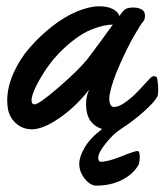

<svg xmlns="http://www.w3.org/2000/svg" viewBox="-20 -395 522 609"><path d="M231.4 124Q231.4 102.5 248.8 72.5Q266.1 42.5 304.2 14.2Q252.9 -2 252.9 -64.5Q252.9 -88.9 262.7 -110.8Q222.2 -58.1 169.7 -21.5Q117.2 15.1 81.1 15.1Q50.8 15.1 29.8 -4.6Q8.8 -24.4 4.9 -51.8Q2.9 -63 2.9 -76.2Q2.9 -118.2 22.7 -162.8Q42.5 -207.5 74.7 -244.4Q106.9 -281.2 145.3 -311.3Q183.6 -341.3 223.1 -358.2Q262.7 -375 294.9 -375Q321.3 -375 337.9 -366.2Q354.5 -357.4 358.9 -344.2Q370.6 -361.8 378.7 -366.5Q386.7 -371.1 402.8 -371.1Q419.4 -371.1 429.7 -364.7Q439.9 -358.4 439.9 -345.7Q439.9 -332 433.1 -325.2Q427.2 -319.3 406.5 -283.4Q385.7 -247.6 360.6 -191.7Q335.4 -135.7 328.1 -96.2Q326.7 -91.3 326.7 -82.5Q326.7 -55.7 342.3 -55.7Q356 -55.7 376 -69.6Q396 -83.5 411.6 -99.4Q427.2 -115.2 442.1 -131.8Q457 -148.4 458 -148.9Q462.9 -153.3 468.8 -153.3Q478 -153.3 479 -144Q481.9 -125 481.9 -109.9Q481.9 -94.7 479 -88.9Q470.2 -71.3 435.3 -40.3Q400.4 -9.3 362.8 14.6Q339.8 29.3 315.7 59.3Q291.5 89.4 291.5 106Q291.5 113.8 297.4 118.2Q322.8 118.2 364.7 101.1Q406.7 84 416.5 84Q423.3 84 423.3 104.5Q423.3 116.2 420.4 126Q404.3 156.2 368.2 175Q332 193.8 285.2 193.8Q266.6 193.8 249 172.1Q231.4 150.4 231.4 124ZM337.9 -316.9Q323.2 -316.9 306.9 -313.2Q290.5 -309.6 268.1 -300.5Q245.6 -291.5 218.8 -271.7Q191.9 -252 165 -224.1Q133.3 -190.9 106.7 -144.5Q80.1 -98.1 80.1 -76.2Q80.1 -64 89.8 -64Q103.5 -64 166 -117.9Q228.5 -171.9 256.8 -207Q269.5 -223.1 299.8 -264.6Q330.1 -306.2 337.9 -316.9Z"/></svg>

Font: Yellowtail
Style: Regular
Weight: 400
Designer: Astigmatic (AOETI)
Foundry: Astigmatic (AOETI)
Version: Version 1.000